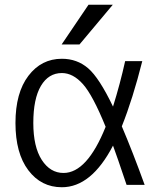

<svg xmlns="http://www.w3.org/2000/svg" viewBox="-20 -777 678 807"><path d="M314 -590H239L352 -757H454ZM492 -246Q538 -138 588 0H512Q470 -125 455 -165Q364 10 240 10Q153 10 99 -61.5Q45 -133 45 -260Q45 -387 99.5 -458.5Q154 -530 240 -530Q304 -530 350.5 -490Q397 -450 455 -329Q485 -425 506 -520H578Q538 -361 492 -246ZM424 -244Q370 -377 328.5 -423.5Q287 -470 240 -470Q184 -470 152 -416Q120 -362 120 -260Q120 -160 155.5 -105Q191 -50 247 -50Q346 -50 424 -244Z"/></svg>

Font: M PLUS 1p
Style: Regular
Weight: 400
Version: Version 1.062